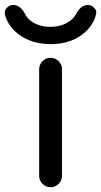

<svg xmlns="http://www.w3.org/2000/svg" viewBox="-47 -782 412 781"><path d="M262.7 -725.6Q282.2 -761.7 310.5 -761.7Q326.2 -761.7 335.9 -750Q344.7 -742.2 344.7 -731.4Q344.7 -728.5 343.8 -724.6Q333 -679.7 294.9 -647.5Q241.2 -602.5 159.7 -602.5Q78.1 -602.5 23.4 -646.5Q-15.6 -678.7 -27.3 -723.6Q-27.3 -727.5 -27.3 -731.4Q-27.3 -742.2 -19.5 -750Q-8.8 -761.7 6.8 -761.7Q35.2 -761.7 54.7 -725.6Q62.5 -709 78.1 -697.3Q110.4 -672.9 158.2 -672.9Q206.1 -672.9 238.3 -697.3Q253.9 -709 262.7 -725.6ZM112.3 -66.4V-500Q112.3 -519.5 126 -533.2Q139.6 -546.9 158.7 -546.9Q177.7 -546.9 191.4 -533.2Q205.1 -519.5 205.1 -500V-66.4Q205.1 -47.9 191.4 -34.2Q177.7 -20.5 158.7 -20.5Q139.6 -20.5 126 -34.2Q112.3 -47.9 112.3 -66.4Z"/></svg>

Font: Gen Jyuu Gothic Regular
Style: Regular
Weight: 400
Designer: [Source Han Sans]
Ryoko NISHIZUKA  (kana & ideographs); Paul D. Hunt (Latin, Greek & Cyrillic); Wenlong ZHANG  (bopomofo
Version: Version 1.002.20150607